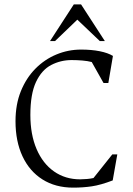

<svg xmlns="http://www.w3.org/2000/svg" viewBox="-20 -849 607 879"><path d="M315 10Q234 10 174.5 -27.5Q115 -65 83 -133.5Q51 -202 51 -294Q51 -371 75.5 -431.5Q100 -492 142 -534.5Q184 -577 238 -599.5Q292 -622 351 -622Q399 -622 436.5 -614.5Q474 -607 497 -593L476 -469H454L400 -565Q381 -570 356.5 -572Q332 -574 308 -574Q258 -574 214.5 -551.5Q171 -529 145 -474Q119 -419 119 -323Q119 -233 147.5 -166.5Q176 -100 227.5 -64Q279 -28 347 -28Q361 -28 378 -29.5Q395 -31 408 -34L494 -142H517L496 -23Q441 -2 400.5 4Q360 10 315 10ZM209 -661 318 -829H351L460 -661H437L334 -759L232 -661Z"/></svg>

Font: Ancizar Serif Light
Style: Regular
Weight: 300
Designer: Cesar Puertas, Viviana Monsalve, Julian Moncada, Julian Prieto, Jose Castro, Felipe Aragon, Mariel Hernandez, Sara Alarc
Version: Version 8.100